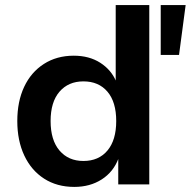

<svg xmlns="http://www.w3.org/2000/svg" viewBox="-20 -725 750 755"><path d="M272 10Q204 10 153.5 -22.5Q103 -55 75.5 -113.5Q48 -172 48 -249Q48 -326 75 -383.5Q102 -441 152.5 -473.5Q203 -506 270 -506Q331 -506 374.5 -478Q418 -450 437 -404H435V-705H567V0H445V-102H446Q426 -49 380 -19.5Q334 10 272 10ZM308 -92Q368 -92 402.5 -133Q437 -174 437 -249Q437 -324 402.5 -364.5Q368 -405 308 -405Q249 -405 214 -364.5Q179 -324 179 -249Q179 -174 214 -133Q249 -92 308 -92ZM612 -509V-705H710L684 -509Z"/></svg>

Font: Nunito Sans 9pt
Style: Bold
Weight: 700
Version: Version 3.101;gftools[0.9.27]